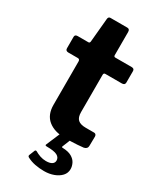

<svg xmlns="http://www.w3.org/2000/svg" viewBox="-231 -783 893 1075"><g transform="rotate(30 216.0 -245.5)"><path d="M278 -424Q267 -424 267 -412V-171Q267 -137 283 -122.5Q299 -108 334 -108H388Q395 -108 399 -103Q403 -98 403 -91L402 -30Q402 -11 380 -6Q362 -4 341.5 -2.5Q321 -1 300.5 -0.5Q280 0 261 0Q193 0 153 -32.5Q113 -65 113 -129V-409Q113 -424 100 -424H39Q20 -424 20 -441V-515Q20 -530 38 -530H107Q116 -530 117 -541L131 -693Q132 -710 146 -710H255Q271 -710 271 -691V-541Q271 -531 281 -531H386Q404 -531 404 -515V-441Q404 -424 384 -424ZM376 135Q376 161 359 179.5Q342 198 314 208.5Q286 219 252 219Q222 219 193.5 213.5Q165 208 141 195Q133 190 136 182L150 147Q153 140 161 143Q176 152 194.5 158.5Q213 165 233 165Q258 165 271 156.5Q284 148 284 133Q284 113 264.5 102.5Q245 92 197 92Q191 92 188.5 90Q186 88 189 82L226 -5H294L273 47Q270 54 278 54Q315 55 336.5 67.5Q358 80 367 98.5Q376 117 376 135Z"/></g></svg>

Font: Libre Franklin
Style: Bold
Weight: 700
Designer: Pablo Impallari, Rodrigo Fuenzalida, Nhung Nguyen
Foundry: Impallari Type
Version: Version 3.000